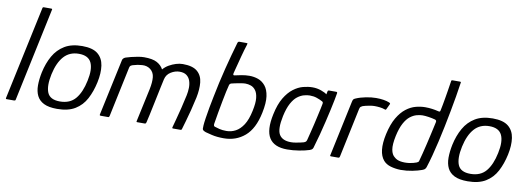

<svg xmlns="http://www.w3.org/2000/svg" viewBox="-57 -1050 3854 1402"><g transform="rotate(10 1870.0 -349.5)"><path d="M18 -7 166 -701Q167 -708 174 -708H230Q239 -708 237 -701L90 -7Q88 0 80 0H24Q17 0 18 -7Z M398 6Q336 6 300 -12Q264 -30 248 -62.5Q232 -95 232 -139.5Q232 -184 243 -237Q258 -307 289 -361.5Q320 -416 371.5 -447Q423 -478 501 -478Q579 -478 617 -447Q655 -416 663 -361.5Q671 -307 656 -237Q641 -167 612 -112Q583 -57 531.5 -25.5Q480 6 398 6ZM409 -51Q484 -51 524.5 -99.5Q565 -148 583 -236Q602 -324 579.5 -371Q557 -418 487 -418Q418 -418 376 -371Q334 -324 315 -236Q296 -147 316 -99Q336 -51 409 -51Z M1234 -417Q1201 -417 1169.5 -397.5Q1138 -378 1130 -342L1117 -282Q1105 -223 1093 -167Q1081 -111 1072.5 -69.5Q1064 -28 1059 -10Q1058 -6 1055.5 -3Q1053 0 1047 0H992Q985 0 987 -7L1040 -253Q1051 -306 1047.5 -342.5Q1044 -379 1017 -400Q992 -419 957 -417Q922 -415 891 -405Q885 -404 876 -399Q867 -394 865 -383L786 -9Q785 -6 783 -3Q781 0 778 0H721Q718 0 715.5 -1.5Q713 -3 714 -8L804 -428Q805 -433 810.5 -439.5Q816 -446 827 -450Q842 -455 865.5 -461Q889 -467 915 -471.5Q941 -476 960 -476Q1023 -476 1055.5 -458.5Q1088 -441 1104 -411Q1122 -432 1146.5 -446Q1171 -460 1197 -468Q1223 -476 1247 -476Q1321 -476 1355.5 -446Q1390 -416 1395 -365.5Q1400 -315 1387 -252Q1376 -201 1364 -154.5Q1352 -108 1341 -70Q1330 -32 1322 -5Q1320 0 1312 0H1258Q1253 0 1252 -2.5Q1251 -5 1253 -12Q1258 -30 1268.5 -69Q1279 -108 1291.5 -158Q1304 -208 1314 -256Q1320 -284 1320.5 -312.5Q1321 -341 1313 -364.5Q1305 -388 1286 -402.5Q1267 -417 1234 -417Z M1634 6Q1583 6 1545.5 -3Q1508 -12 1498 -15Q1485 -20 1479 -24.5Q1473 -29 1472.5 -37Q1472 -45 1473 -61Q1474 -79 1479.5 -116Q1485 -153 1493 -197Q1501 -241 1509 -279Q1530 -387 1557.5 -496Q1585 -605 1613 -700Q1615 -704 1618 -706Q1621 -708 1626 -708H1677Q1686 -708 1685.5 -704.5Q1685 -701 1683 -694Q1678 -678 1670.5 -653.5Q1663 -629 1656 -601Q1649 -573 1642 -547Q1635 -521 1630 -501.5Q1625 -482 1623 -474Q1621 -464 1624.5 -461Q1628 -458 1637 -461Q1653 -465 1683 -470.5Q1713 -476 1741 -476Q1775 -476 1806 -465Q1837 -454 1859.5 -426.5Q1882 -399 1889 -350.5Q1896 -302 1880 -226Q1855 -105 1790 -49.5Q1725 6 1634 6ZM1644 -50Q1680 -50 1712 -67Q1744 -84 1769 -122.5Q1794 -161 1808 -228Q1821 -288 1817 -324.5Q1813 -361 1798 -381Q1783 -401 1762.5 -408Q1742 -415 1722 -415Q1709 -415 1688 -411.5Q1667 -408 1648.5 -404Q1630 -400 1622 -398Q1617 -397 1612 -393.5Q1607 -390 1605 -382Q1600 -364 1593 -331.5Q1586 -299 1578 -256.5Q1570 -214 1562 -169.5Q1554 -125 1548 -86Q1547 -77 1549 -72.5Q1551 -68 1556 -66Q1570 -61 1592.5 -55.5Q1615 -50 1644 -50Z M2104 6Q2008 6 1971.5 -51.5Q1935 -109 1961 -230Q1977 -306 2005.5 -353.5Q2034 -401 2069 -427.5Q2104 -454 2140.5 -463.5Q2177 -473 2210 -473Q2243 -473 2274 -462Q2305 -451 2317 -440L2322 -464Q2323 -468 2325.5 -469.5Q2328 -471 2331 -471H2385Q2393 -471 2393 -463Q2390 -444 2383.5 -410.5Q2377 -377 2367.5 -334.5Q2358 -292 2346.5 -243Q2335 -194 2321.5 -143Q2308 -92 2293 -42Q2291 -35 2286.5 -29.5Q2282 -24 2268 -19Q2238 -9 2192.5 -1.5Q2147 6 2104 6ZM2123 -51Q2140 -51 2159.5 -54.5Q2179 -58 2195 -61.5Q2211 -65 2217 -67Q2223 -69 2228.5 -73Q2234 -77 2237 -87Q2243 -111 2251 -142.5Q2259 -174 2267 -208Q2275 -242 2282 -274Q2289 -306 2294.5 -330.5Q2300 -355 2302 -368Q2303 -375 2301 -379Q2299 -383 2292 -386Q2275 -395 2252 -403Q2229 -411 2200 -411Q2181 -411 2157 -404.5Q2133 -398 2109.5 -380Q2086 -362 2066 -325.5Q2046 -289 2033 -229Q2012 -129 2035.5 -90Q2059 -51 2123 -51Z M2680 -477Q2741 -477 2780 -461Q2785 -458 2786.5 -456Q2788 -454 2786 -449L2768 -411Q2766 -406 2763 -405Q2760 -404 2756 -406Q2740 -412 2719.5 -414.5Q2699 -417 2680 -417Q2664 -417 2646.5 -414Q2629 -411 2614.5 -407.5Q2600 -404 2592 -401Q2587 -398 2580.5 -394Q2574 -390 2571 -376L2494 -11Q2492 -4 2489.5 -2Q2487 0 2482 0H2428Q2425 0 2423 -2Q2421 -4 2423 -9L2510 -418Q2513 -433 2517.5 -438Q2522 -443 2532 -447Q2564 -461 2605.5 -469Q2647 -477 2680 -477Z M2797 -230Q2814 -306 2842 -353.5Q2870 -401 2904.5 -427.5Q2939 -454 2975.5 -463.5Q3012 -473 3045 -473Q3072 -473 3097 -469.5Q3122 -466 3137 -462Q3148 -459 3152.5 -459.5Q3157 -460 3159 -469Q3163 -486 3167.5 -511.5Q3172 -537 3177 -565Q3182 -593 3186 -619Q3190 -645 3193 -664Q3196 -683 3197 -689Q3197 -697 3200 -699Q3203 -701 3207 -701H3262Q3265 -701 3267.5 -700Q3270 -699 3269 -695Q3262 -645 3252.5 -589.5Q3243 -534 3232 -475.5Q3221 -417 3209 -358.5Q3197 -300 3184 -243.5Q3171 -187 3157.5 -136Q3144 -85 3130 -42Q3127 -35 3122.5 -29.5Q3118 -24 3102 -18Q3075 -8 3033 0.5Q2991 9 2946 9Q2906 8 2872 -2Q2838 -12 2818 -35Q2793 -64 2787.5 -112.5Q2782 -161 2797 -230ZM2869 -229Q2855 -163 2861.5 -126Q2868 -89 2890 -73Q2907 -57 2935.5 -52Q2964 -47 2996.5 -51Q3029 -55 3054 -65Q3060 -68 3064 -71Q3068 -74 3069 -79Q3076 -104 3084.5 -137.5Q3093 -171 3101.5 -207Q3110 -243 3117.5 -276.5Q3125 -310 3131 -337Q3137 -364 3140 -378Q3142 -387 3139 -391Q3136 -395 3130 -397Q3108 -403 3082 -407Q3056 -411 3036 -411Q3017 -411 2993 -404.5Q2969 -398 2945.5 -380Q2922 -362 2902 -325.5Q2882 -289 2869 -229Z M3442 6Q3380 6 3344 -12Q3308 -30 3292 -62.5Q3276 -95 3276 -139.5Q3276 -184 3287 -237Q3302 -307 3333 -361.5Q3364 -416 3415.5 -447Q3467 -478 3545 -478Q3623 -478 3661 -447Q3699 -416 3707 -361.5Q3715 -307 3700 -237Q3685 -167 3656 -112Q3627 -57 3575.5 -25.5Q3524 6 3442 6ZM3453 -51Q3528 -51 3568.5 -99.5Q3609 -148 3627 -236Q3646 -324 3623.5 -371Q3601 -418 3531 -418Q3462 -418 3420 -371Q3378 -324 3359 -236Q3340 -147 3360 -99Q3380 -51 3453 -51Z"/></g></svg>

Font: Glory
Style: Italic
Weight: 400
Italic angle: -12°
Designer: Robert Leuschke
Foundry: Robert Leuschke
Version: Version 1.011